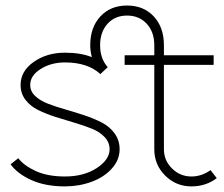

<svg xmlns="http://www.w3.org/2000/svg" viewBox="-20 -663 807 692"><path d="M536.1 -429.2H429.2V-463.9H536.1V-500Q536.1 -547.9 508.8 -577.4Q481.4 -606.9 438 -606.9Q394.5 -606.9 367.7 -577.4Q340.8 -547.9 340.8 -500Q340.8 -451.7 368.2 -420.9L341.8 -396Q296.4 -438 213.9 -438Q164.1 -438 126.5 -414.3Q88.9 -390.6 88.9 -356.9Q88.9 -334 106.7 -317.1Q124.5 -300.3 152.8 -289.3Q181.2 -278.3 215.6 -268.6Q250 -258.8 284.4 -247.3Q318.8 -235.8 347.2 -221.2Q375.5 -206.5 393.3 -181.9Q411.1 -157.2 411.1 -125Q411.1 -86.4 382.8 -55.2Q354.5 -23.9 309.6 -7.6Q264.6 8.8 213.9 8.8Q143.6 8.8 93.3 -13.9Q43 -36.6 18.1 -70.8L45.9 -92.8Q66.4 -65.9 109.1 -46.4Q151.9 -26.9 213.9 -26.9Q282.7 -26.9 328.9 -57.4Q375 -87.9 375 -125Q375 -149.9 357.4 -168.7Q339.8 -187.5 311.5 -199Q283.2 -210.4 249 -220.5Q214.8 -230.5 180.4 -241.5Q146 -252.4 117.7 -266.4Q89.4 -280.3 71.8 -303.2Q54.2 -326.2 54.2 -356.9Q54.2 -406.7 101.6 -439.9Q148.9 -473.1 213.9 -473.1Q271.5 -473.1 311 -457Q305.2 -479.5 305.2 -500Q305.2 -564.5 341.8 -603.8Q378.4 -643.1 438 -643.1Q497.6 -643.1 534.2 -603.8Q570.8 -564.5 570.8 -500V-463.9H750V-429.2H570.8V-125Q570.8 -84.5 600.1 -55.7Q629.4 -26.9 669.9 -26.9Q706.5 -26.9 738.8 -49.8L761.2 -21Q722.2 8.8 669.9 8.8Q614.3 8.8 575.2 -30.3Q536.1 -69.3 536.1 -125Z"/></svg>

Font: RawengulkSans
Style: Regular
Weight: 500
Designer: gluk (gluksza@wp.pl)
Foundry: gluk (gluksza@wp.pl)
Version: Version 0.94